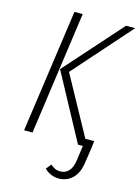

<svg xmlns="http://www.w3.org/2000/svg" viewBox="-131 -757 751 1031"><g transform="rotate(15 244.5 -241.0)"><path d="M150.9 -684.1H196.8L101.1 0H54.2ZM206.1 -365.2 383.8 -41H433.1L428.2 0L415 86.9Q406.7 143.1 375.5 172.6Q344.2 202.1 299.8 202.1Q255.4 202.1 220.2 168.9L243.2 140.1Q257.8 151.9 269.5 157.5Q281.2 163.1 298.8 163.1Q325.7 163.1 344.7 143.6Q363.8 124 369.1 84L380.9 0H354L155.8 -367.2L438 -684.1H488.8Z"/></g></svg>

Font: Fira Sans Compressed ExtraLight
Style: Italic
Weight: 250
Width: 3
Italic angle: -8°
Designer: Carrois Corporate & Edenspiekermann AG
Foundry: Carrois Corporate GbR & Edenspiekermann AG
Version: Version 4.203;PS 004.203;hotconv 1.0.88;makeotf.lib2.5.64775